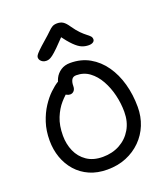

<svg xmlns="http://www.w3.org/2000/svg" viewBox="-173 -1096 1065 1225"><g transform="rotate(-20 360.0 -483.5)"><path d="M344.2 10Q276.4 10 223.7 -13.3Q171 -36.6 134.3 -78.1Q97.6 -119.6 78.4 -173.9Q59.2 -228.2 59.2 -290Q59.2 -356.6 77.2 -411.5Q95.2 -466.4 122.9 -508.9Q150.6 -551.4 181.1 -580.4Q211.6 -609.4 236.7 -624.6Q261.8 -639.8 273.8 -639.8Q283.8 -639.8 292 -636.7Q300.2 -633.6 308.6 -620.8Q323.6 -599.4 313.1 -582Q302.6 -564.6 281.6 -550.8Q252.4 -530.6 221.8 -495.7Q191.2 -460.8 170.5 -410Q149.8 -359.2 149.8 -290Q149.8 -233 171.2 -184.2Q192.6 -135.4 236 -105.7Q279.4 -76 344.2 -76Q408.8 -76 459.8 -103.9Q510.8 -131.8 540.4 -182.3Q570 -232.8 570 -300Q570 -357.2 556.3 -414.3Q542.6 -471.4 515.9 -519.1Q489.2 -566.8 450.5 -595.4Q411.8 -624 360.8 -624Q338.4 -624 329.4 -607.6Q320.4 -591.2 320.4 -566.4Q320.4 -544.6 309.8 -533.2Q299.2 -521.8 284 -521.8Q271.4 -521.8 259.6 -528.9Q247.8 -536 240.2 -550.5Q232.6 -565 232.6 -585.2Q232.6 -618.8 246.5 -647.1Q260.4 -675.4 287.1 -693.2Q313.8 -711 351.2 -711Q425.4 -711 482.7 -678.4Q540 -645.8 580 -588.8Q620 -531.8 640.6 -457.6Q661.2 -383.4 661.2 -300Q661.2 -234.8 638.5 -178.7Q615.8 -122.6 573.3 -80.2Q530.8 -37.8 473 -13.9Q415.2 10 344.2 10ZM214.6 -775.4Q201.6 -775.4 191.2 -780.9Q180.8 -786.4 175 -795Q169.2 -803.6 169.2 -812.6Q169.2 -820.4 174.2 -828.6Q179.2 -836.8 196.2 -853.8Q213.2 -870.8 250.4 -903Q281 -929.4 297.3 -945.8Q313.6 -962.2 326.6 -969.6Q339.6 -977 359.8 -977Q382.6 -977 399.1 -966.5Q415.6 -956 435.2 -926.6Q458 -893.8 477.6 -874.3Q497.2 -854.8 511.9 -843.8Q526.6 -832.8 534.8 -824Q543 -815.2 543 -802.2Q543 -790.8 532.2 -783.6Q521.4 -776.4 502.8 -776.4Q478.8 -776.4 456.6 -785.5Q434.4 -794.6 407.2 -821.4Q380 -848.2 341.6 -900.8L369.8 -901.2Q327.4 -856.4 301.1 -830.6Q274.8 -804.8 259 -793Q243.2 -781.2 233.2 -778.3Q223.2 -775.4 214.6 -775.4Z"/></g></svg>

Font: Shantell Sans Light
Style: Regular
Weight: 300
Designer: Stephen Nixon, Anya Danilova, Shantell Martin
Foundry: Arrow Type
Version: Version 1.011;[c5ecc13dd]